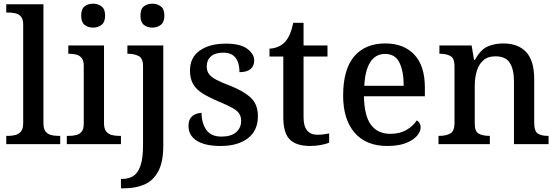

<svg xmlns="http://www.w3.org/2000/svg" viewBox="-20 -783 3027 1043"><path d="M14 0V-45H27Q47 -45 65 -50Q83 -55 94.5 -69.5Q106 -84 106 -115V-649Q106 -678 94.5 -692Q83 -706 65 -710.5Q47 -715 27 -715H14V-760H216V-115Q216 -84 227 -69.5Q238 -55 256 -50Q274 -45 295 -45H307V0Z M486 -633Q458 -633 439.5 -648Q421 -663 421 -698Q421 -734 439.5 -748.5Q458 -763 486 -763Q512 -763 531.5 -748.5Q551 -734 551 -698Q551 -663 531.5 -648Q512 -633 486 -633ZM343 0V-45H356Q376 -45 394 -49.5Q412 -54 423.5 -68Q435 -82 435 -111V-425Q435 -454 423.5 -468Q412 -482 394 -486.5Q376 -491 356 -491H351V-536H545V-115Q545 -84 556.5 -69.5Q568 -55 586 -50Q604 -45 624 -45H637V0Z M808 -633Q780 -633 761.5 -648Q743 -663 743 -698Q743 -734 761.5 -748.5Q780 -763 808 -763Q834 -763 853.5 -748.5Q873 -734 873 -698Q873 -663 853.5 -648Q834 -633 808 -633ZM637 240V189H644Q680 189 705 172.5Q730 156 743.5 116Q757 76 757 7V-424Q757 -467 732.5 -479Q708 -491 675 -491H672V-536H867V8Q867 97 839.5 148Q812 199 764 219.5Q716 240 654 240Z M1179 10Q1094 10 1049 -18.5Q1004 -47 1004 -99Q1004 -128 1016 -143Q1028 -158 1045 -164Q1062 -170 1075 -170Q1075 -115 1100.5 -78Q1126 -41 1183 -41Q1236 -41 1263 -65Q1290 -89 1290 -126Q1290 -149 1279.5 -165.5Q1269 -182 1242 -197Q1215 -212 1167 -232Q1115 -254 1080.5 -275.5Q1046 -297 1029 -326.5Q1012 -356 1012 -400Q1012 -471 1065.5 -508.5Q1119 -546 1207 -546Q1285 -546 1323 -518Q1361 -490 1361 -454Q1361 -425 1341 -408Q1321 -391 1281 -391Q1281 -441 1259.5 -469Q1238 -497 1194 -497Q1148 -497 1125.5 -476.5Q1103 -456 1103 -422Q1103 -397 1115.5 -380.5Q1128 -364 1155.5 -349.5Q1183 -335 1231 -317Q1306 -287 1343.5 -251Q1381 -215 1381 -152Q1381 -73 1326 -31.5Q1271 10 1179 10Z M1665 10Q1591 10 1555 -24.5Q1519 -59 1519 -146V-476H1444V-519Q1465 -519 1488 -528Q1511 -537 1527 -554Q1558 -586 1573 -659H1629V-536H1759V-476H1629V-146Q1629 -97 1648.5 -74Q1668 -51 1703 -51Q1721 -51 1737 -53Q1753 -55 1768 -58V-8Q1755 -2 1726 4Q1697 10 1665 10Z M2083 10Q1969 10 1906.5 -62Q1844 -134 1844 -264Q1844 -405 1903.5 -476Q1963 -547 2073 -547Q2173 -547 2230.5 -486.5Q2288 -426 2288 -307V-260H1957Q1959 -153 1995.5 -104.5Q2032 -56 2101 -56Q2153 -56 2189.5 -78Q2226 -100 2244 -129Q2252 -125 2258.5 -115Q2265 -105 2265 -91Q2265 -69 2245.5 -45.5Q2226 -22 2185.5 -6Q2145 10 2083 10ZM2173 -317Q2173 -395 2150 -442.5Q2127 -490 2072 -490Q2020 -490 1991.5 -445.5Q1963 -401 1959 -317Z M2362 0V-45H2368Q2402 -45 2425.5 -57.5Q2449 -70 2449 -116V-424Q2449 -467 2426.5 -479Q2404 -491 2371 -491H2367V-536H2542L2555 -458H2560Q2591 -514 2629 -530.5Q2667 -547 2715 -547Q2794 -547 2838 -500.5Q2882 -454 2882 -352V-117Q2882 -70 2901.5 -57.5Q2921 -45 2955 -45H2960V0H2772V-341Q2772 -406 2749.5 -441.5Q2727 -477 2671 -477Q2629 -477 2604.5 -454.5Q2580 -432 2569.5 -395.5Q2559 -359 2559 -317V-111Q2559 -68 2581.5 -56.5Q2604 -45 2637 -45H2641V0Z"/></svg>

Font: Noto Serif Hentaigana Medium
Style: Regular
Weight: 500
Designer: Kazuhiro Yamada
Foundry: nipponia
Version: Version 1.000; ttfautohint (v1.8.4.7-5d5b)